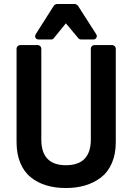

<svg xmlns="http://www.w3.org/2000/svg" viewBox="-20 -925 658 962"><path d="M63 -212.9V-681.2Q63 -688.5 68.4 -693.8Q73.7 -699.2 81.1 -699.2H168.9Q176.3 -699.2 181.6 -693.8Q187 -688.5 187 -681.2V-226.1Q187 -97.2 310.1 -97.2Q435.1 -97.2 435.1 -226.1V-681.2Q435.1 -688.5 440.4 -693.8Q445.8 -699.2 453.1 -699.2H542Q549.3 -699.2 554.7 -693.8Q560.1 -688.5 560.1 -681.2V-212.9Q560.1 -152.8 540.3 -107.4Q520.5 -62 485.4 -35.4Q450.2 -8.8 406.2 4.2Q362.3 17.1 310.1 17.1Q256.3 17.1 212.4 3.9Q168.5 -9.3 134.5 -36.4Q100.6 -63.5 81.8 -108.4Q63 -153.3 63 -212.9ZM174.8 -727.1Q162.6 -727.1 158 -735.6Q153.3 -744.1 159.2 -753.9L250 -897Q257.8 -904.8 266.1 -904.8H355Q362.3 -904.8 370.1 -897L461.9 -753.9Q467.8 -744.6 462.9 -735.8Q458 -727.1 446.8 -727.1H387.2Q378.9 -727.1 373 -732.9L310.1 -808.1L249 -732.9Q245.1 -727.1 234.9 -727.1Z"/></svg>

Font: Fragment Mono
Style: Bold
Weight: 700
Designer: Wei Huang based on Nimbus Sans by URW Studio, based on Helvetica by Max Miedinger.
Foundry: Wei Huang
Version: Version 1.011